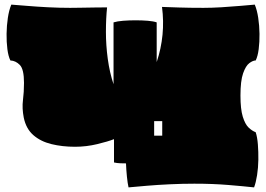

<svg xmlns="http://www.w3.org/2000/svg" viewBox="-20 -795 1153 832"><path d="M537 17Q533 0 530 -29.5Q527 -59 526 -87Q515 -87 501 -87.5Q487 -88 474 -91V-192Q449 -182 401.5 -170.5Q354 -159 305 -159Q250 -159 203 -170.5Q156 -182 124.5 -209.5Q93 -237 83 -285Q75 -326 79.5 -361Q84 -396 84 -436Q84 -495 66 -513.5Q48 -532 25 -533Q16 -551 12 -582Q8 -613 8.5 -648.5Q9 -684 14 -717.5Q19 -751 29 -775Q57 -773 98.5 -769.5Q140 -766 188.5 -763.5Q237 -761 284 -761Q298 -761 327.5 -761.5Q357 -762 389.5 -762.5Q422 -763 444 -763Q439 -715 439 -657Q439 -599 447 -540Q455 -481 472 -430V-698Q488 -703 513.5 -705Q539 -707 567.5 -707Q596 -707 620.5 -705Q645 -703 659 -698V-526Q698 -643 682 -765Q714 -764 756 -762.5Q798 -761 862 -761Q897 -761 939.5 -763.5Q982 -766 1021 -769.5Q1060 -773 1084 -775Q1094 -751 1099 -717.5Q1104 -684 1104.5 -648.5Q1105 -613 1101 -582Q1097 -551 1088 -533Q1076 -533 1060.5 -521.5Q1045 -510 1033.5 -477.5Q1022 -445 1022 -381Q1022 -322 1032 -289.5Q1042 -257 1057 -242.5Q1072 -228 1088 -222Q1095 -201 1097.5 -169Q1100 -137 1099.5 -102.5Q1099 -68 1094 -36Q1089 -4 1081 17Q1035 12 968.5 6.5Q902 1 822 1Q771 1 717 3.5Q663 6 616 10Q569 14 537 17ZM648 -207H683V-270H648Z"/></svg>

Font: Oi
Style: Regular
Weight: 400
Designer: Kostas Bartsokas, Mohamad Dakak
Foundry: Foundry5
Version: Version 4.000